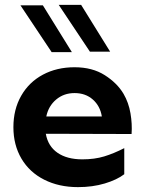

<svg xmlns="http://www.w3.org/2000/svg" viewBox="-20 -758 593 788"><path d="M286 -482Q359 -482 410 -449.5Q461 -417 487 -373Q508 -337 515.5 -293Q523 -249 520 -208L168 -209Q177 -158 216 -131Q255 -104 318 -104Q368 -104 407.5 -116Q447 -128 490 -150V-43Q460 -20 410 -5Q360 10 300 10Q222 10 161.5 -20.5Q101 -51 68 -107Q35 -163 35 -236Q35 -309 67 -365Q99 -421 156 -451.5Q213 -482 286 -482ZM398 -280Q391 -323 361 -349.5Q331 -376 286 -376Q242 -376 210.5 -349.5Q179 -323 170 -280ZM192 -544 64 -736H156L275 -544ZM349 -546 221 -738H313L432 -546Z"/></svg>

Font: Madhuban SemiBold
Style: Regular
Weight: 600
Designer: jaikishan Patel
Foundry: MagicType
Version: Version 1.000